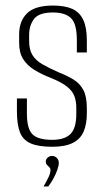

<svg xmlns="http://www.w3.org/2000/svg" viewBox="-20 -523 376 692"><path d="M168 6Q119 6 91 -6Q63 -18 52 -46Q41 -74 41 -122V-168H77V-113Q77 -59 97 -39Q117 -19 168 -19Q213 -19 234 -40Q255 -61 255 -112V-135Q255 -157 248.5 -175.5Q242 -194 222.5 -210Q203 -226 166 -241Q130 -255 104 -271Q78 -287 63.5 -310Q49 -333 49 -369V-399Q49 -447 77.5 -475Q106 -503 171 -503Q214 -503 240.5 -491Q267 -479 280 -451.5Q293 -424 293 -378V-334H257V-378Q257 -437 236 -457.5Q215 -478 171 -478Q120 -478 102.5 -454.5Q85 -431 85 -397V-375Q85 -344 97 -324.5Q109 -305 132.5 -291.5Q156 -278 192 -262Q223 -250 245.5 -236Q268 -222 280.5 -198.5Q293 -175 293 -133V-115Q293 -76 281.5 -49Q270 -22 242.5 -8Q215 6 168 6ZM137 149Q147 132 154.5 116.5Q162 101 162 90Q162 84 158 80Q154 76 149.5 71.5Q145 67 145 59Q145 51 152 45Q159 39 167 39Q178 39 185 46.5Q192 54 192 64Q192 74 186.5 89.5Q181 105 172.5 120.5Q164 136 154 149Z"/></svg>

Font: Alumni Sans ExtraLight
Style: Regular
Weight: 250
Version: Version 1.018